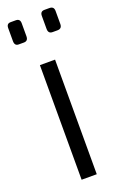

<svg xmlns="http://www.w3.org/2000/svg" viewBox="-137 -723 473 762"><g transform="rotate(-20 100.0 -342.0)"><path d="M17 -684H39Q57 -684 57 -665V-610Q57 -590 39 -590H17Q0 -590 0 -610V-665Q0 -684 17 -684ZM160 -684H181Q200 -684 200 -665V-610Q200 -590 181 -590H160Q142 -590 142 -610V-665Q142 -684 160 -684ZM132 0H68V-484H132Z"/></g></svg>

Font: exo2condensed_l
Style: Regular
Weight: 300
Width: 3
Designer: Natanael Gama
Version: Version 1.001;PS 001.001;hotconv 1.0.70;makeotf.lib2.5.58329